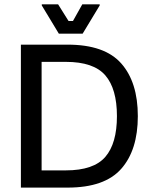

<svg xmlns="http://www.w3.org/2000/svg" viewBox="-20 -853 682 873"><path d="M75 0V-650H287.5Q455.8 -650 531.2 -564.6Q606.7 -479.2 606.7 -325Q606.7 -170.8 531.2 -85.4Q455.8 0 287.5 0ZM169.2 -78.3H279.2Q405.8 -78.3 458.8 -139.6Q511.7 -200.8 511.7 -325Q511.7 -449.2 458.8 -510.4Q405.8 -571.7 279.2 -571.7H169.2ZM247.5 -700 170 -828.3V-833.3H244.2L291.7 -757.5H311.7L354.2 -833.3H433.3V-828.3L355.8 -700Z"/></svg>

Font: Familjen Grotesk GF
Style: Regular
Weight: 400
Designer: Anders Wikstroem, Jonas Baeckman, Matilda Gysing, Kristian Moeller
Foundry: Familjen STHLM AB
Version: Version 2.000; Beta; Release 4; Build 6